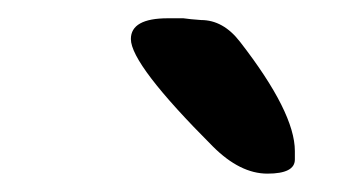

<svg xmlns="http://www.w3.org/2000/svg" viewBox="-20 -715 370 207"><path d="M297.9 -552.2V-543Q297.9 -527.8 268.3 -527.8Q238.8 -527.8 209.5 -557.1Q121.1 -645.5 121.1 -672.9Q121.1 -695.3 161.1 -695.3H177.7L186 -694.3L196.8 -693.4Q220.7 -693.4 238.8 -669.9Q297.9 -593.8 297.9 -552.2Z"/></svg>

Font: Averia Libre
Style: Bold Italic
Weight: 700
Italic angle: -6.90001°
Version: Version 1.002